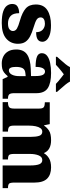

<svg xmlns="http://www.w3.org/2000/svg" viewBox="664 -1470 816 2184"><g transform="rotate(90 1072.0 -378.0)"><path d="M243 10Q159 10 111.5 -6Q64 -22 44.5 -49.5Q25 -77 25 -109Q25 -153 56 -170.5Q87 -188 130 -188Q130 -119 162.5 -90Q195 -61 246 -61Q294 -61 313.5 -78Q333 -95 333 -117Q333 -146 304 -163Q275 -180 213 -197Q122 -223 76.5 -262.5Q31 -302 31 -378Q31 -467 95.5 -508.5Q160 -550 266 -550Q335 -550 376.5 -535.5Q418 -521 436.5 -499Q455 -477 455 -453Q455 -417 429 -399Q403 -381 346 -381Q346 -430 318 -455.5Q290 -481 249 -481Q218 -481 198 -469Q178 -457 178 -432Q178 -404 202.5 -387.5Q227 -371 297 -350Q351 -334 392 -313Q433 -292 455.5 -259.5Q478 -227 478 -174Q478 -92 419 -41Q360 10 243 10Z M701 10Q658 10 622 -8Q586 -26 564.5 -62.5Q543 -99 543 -155Q543 -238 598 -277Q653 -316 764 -320L845 -323V-375Q845 -431 832 -456.5Q819 -482 793 -482Q769 -482 755 -455Q741 -428 741 -375Q662 -375 623.5 -391Q585 -407 585 -445Q585 -483 615.5 -506.5Q646 -530 697.5 -540.5Q749 -551 810 -551Q925 -551 982.5 -513.5Q1040 -476 1040 -383V-131Q1040 -91 1052.5 -76Q1065 -61 1099 -61H1103V0H880L855 -56H845Q823 -30 803.5 -15.5Q784 -1 760.5 4.5Q737 10 701 10ZM780 -71Q810 -71 828 -103.5Q846 -136 846 -191V-262L815 -259Q773 -256 757 -229.5Q741 -203 741 -152Q741 -71 780 -71ZM626 -619Q642 -638 665.5 -664Q689 -690 711 -717Q733 -744 743 -766H908Q919 -744 940.5 -717Q962 -690 986 -664Q1010 -638 1025 -619V-606H934Q924 -617 903.5 -634Q883 -651 861.5 -668Q840 -685 825 -696Q810 -685 788.5 -668Q767 -651 747.5 -634Q728 -617 717 -606H626Z M1142 0V-61H1146Q1180 -61 1197.5 -73Q1215 -85 1215 -128V-417Q1215 -458 1197.5 -469Q1180 -480 1147 -480H1143V-536H1392L1405 -472H1410Q1430 -504 1466 -527.5Q1502 -551 1575 -551Q1686 -551 1720 -472H1725Q1742 -504 1780.5 -527.5Q1819 -551 1884 -551Q1967 -551 2012 -506Q2057 -461 2057 -360V-131Q2057 -85 2069.5 -73Q2082 -61 2116 -61H2120V0H1862V-317Q1862 -381 1848.5 -416Q1835 -451 1801 -451Q1764 -451 1747.5 -409.5Q1731 -368 1731 -312V-131Q1731 -85 1743.5 -73Q1756 -61 1790 -61H1794V0H1537V-317Q1537 -381 1525 -416Q1513 -451 1478 -451Q1453 -451 1438 -430Q1423 -409 1416 -375Q1409 -341 1409 -301V-125Q1409 -85 1424.5 -73Q1440 -61 1473 -61H1477V0Z"/></g></svg>

Font: Noto Serif Ethiopic Black
Style: Regular
Weight: 900
Designer: Monotype Design Team
Foundry: Monotype Imaging Inc.
Version: Version 2.102; ttfautohint (v1.8.4.7-5d5b)